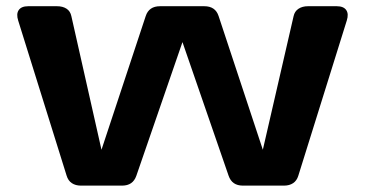

<svg xmlns="http://www.w3.org/2000/svg" viewBox="-20 -582 1144 602"><path d="M68.3 -562.5H158.9Q176.6 -562.5 188.5 -554.8Q200.5 -547.1 203.8 -531.2L298.2 -112.5L436.9 -531.7Q447 -562.5 481.8 -562.5H620.5Q655.4 -562.5 665.4 -531.7L804.1 -112.5L900.5 -531.2Q903.8 -546.6 915.9 -554.5Q928 -562.5 945.4 -562.5H1036Q1057.2 -562.5 1065.6 -550.4Q1073.9 -538.4 1067.3 -517.6L915.4 -31.2Q910.7 -15.6 899.1 -7.8Q887.4 0 870.5 0H741.6Q724.5 0 713.3 -7.7Q702.1 -15.4 696.7 -31.2L552.1 -450L407.6 -31.2Q402.1 -15.4 391 -7.7Q379.8 0 362.7 0H233.8Q216.9 0 205.2 -7.8Q193.6 -15.6 188.9 -31.2L37 -517.6Q30.4 -538.4 38.7 -550.4Q47.1 -562.5 68.3 -562.5Z"/></svg>

Font: Gyrochrome
Style: Regular
Weight: 400
Designer: David Moles
Foundry: David Moles
Version: Version 1.005;Glyphs 3.2.3 (3260)